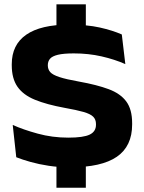

<svg xmlns="http://www.w3.org/2000/svg" viewBox="-20 -770 677 901"><path d="M382.8 -570.2H244.9V-749.6H382.8ZM382.8 110.9H244.9V-69.2H382.8ZM308.7 15.1Q255.3 15.1 208.7 8Q162.2 0.9 123.5 -10Q84.9 -20.8 56.3 -32.2L39.7 -183.7Q88.8 -161.6 157.1 -142.9Q225.4 -124.1 300.5 -124.1Q371.7 -124.1 401.1 -138.5Q430.4 -152.8 430.4 -184.6V-187.7Q430.4 -209.4 417.2 -222.4Q404 -235.5 371.8 -244.7Q339.6 -253.9 283.3 -263.9Q199.2 -279.3 143.9 -301.9Q88.7 -324.5 61.9 -363.1Q35.2 -401.6 35.2 -463.9V-468.7Q35.2 -560.1 103.2 -607.2Q171.2 -654.4 304.6 -654.4Q388.1 -654.4 448.3 -640.9Q508.6 -627.3 551.6 -608.3L568.1 -469.2Q518 -491.4 456.7 -505.4Q395.3 -519.4 326.5 -519.4Q278.1 -519.4 251.5 -512.9Q224.9 -506.4 214.6 -494.1Q204.4 -481.7 204.4 -464.3V-463.3Q204.4 -444.6 215.7 -431.7Q227 -418.8 258.6 -408.4Q290.3 -397.9 351.1 -387.1Q434.4 -372.2 489.8 -351.6Q545.2 -331 572.6 -293.8Q600.1 -256.6 600.1 -191.8V-185.8Q600.1 -83.8 528.4 -34.4Q456.7 15.1 308.7 15.1Z"/></svg>

Font: Anek Gurmukhi Medium SemiExpanded
Style: Regular
Weight: 500
Width: 6
Version: Version 1.003